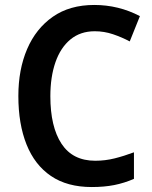

<svg xmlns="http://www.w3.org/2000/svg" viewBox="-20 -744 614 774"><path d="M362 -618Q304 -618 264 -585Q224 -552 203.5 -493Q183 -434 183 -356Q183 -233 228 -164.5Q273 -96 364 -96Q404 -96 442 -105.5Q480 -115 520 -130V-23Q481 -6 440.5 2Q400 10 350 10Q251 10 185.5 -34.5Q120 -79 87 -161.5Q54 -244 54 -357Q54 -464 89.5 -546.5Q125 -629 193 -676.5Q261 -724 360 -724Q458 -724 544 -679L503 -577Q471 -594 435.5 -606Q400 -618 362 -618Z"/></svg>

Font: Noto Sans SemiCondensed SemiBold
Style: Regular
Weight: 600
Width: 4
Designer: Monotype Design Team
Foundry: Monotype Imaging Inc.
Version: Version 2.013; ttfautohint (v1.8.4.7-5d5b)